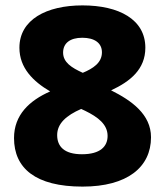

<svg xmlns="http://www.w3.org/2000/svg" viewBox="-20 -681 612 712"><path d="M286 -661C152 -661 52 -608 52 -504C52 -429 103 -379 166 -342C89 -308 32 -255 32 -169C32 -57 112 11 286 11C452 11 540 -61 540 -172C540 -257 468 -308 392 -346C463 -379 519 -424 519 -504C519 -609 421 -661 286 -661ZM285 -541C330 -541 358 -522 358 -487C358 -448 325 -427 287 -411C245 -430 214 -450 214 -486C214 -521 240 -541 285 -541ZM192 -180C192 -223 226 -253 281 -277L296 -270C343 -247 379 -220 379 -177C379 -138 352 -109 284 -109C218 -109 192 -138 192 -180Z"/></svg>

Font: Noto Sans Telugu ExtraBold
Style: Regular
Weight: 800
Designer: Jelle Bosma - Monotype Design Team
Foundry: Monotype Imaging Inc.
Version: Version 2.005